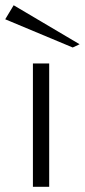

<svg xmlns="http://www.w3.org/2000/svg" viewBox="-51 -715 325 735"><path d="M75 0V-472H137.3V0ZM227.4 -533.2 -31 -641.2 1.3 -694.9 253.7 -545.6Z"/></svg>

Font: Panamera Thin
Style: Regular
Weight: 100
Designer: Bastien Sozeau
Foundry: NBR — Bastien Sozeau
Version: Version 3.003;gftools[0.9.33]